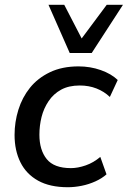

<svg xmlns="http://www.w3.org/2000/svg" viewBox="-20 -775 535 804"><path d="M264 9Q189 9 139.5 -18.5Q90 -46 65.5 -95.5Q41 -145 41 -210Q41 -264 57 -315.5Q73 -367 105.5 -407.5Q138 -448 189 -472.5Q240 -497 309 -497Q358 -497 402 -481.5Q446 -466 473 -440L440 -369Q416 -392 384 -404.5Q352 -417 314 -417Q268 -417 236 -399.5Q204 -382 183.5 -351.5Q163 -321 154 -285Q145 -249 145 -211Q145 -147 175.5 -109Q206 -71 277 -71Q306 -71 339 -82.5Q372 -94 400 -118L426 -45Q407 -28 379.5 -15.5Q352 -3 322 3Q292 9 264 9ZM272 -553 183 -755H249L322 -614L427 -755H495L364 -553Z"/></svg>

Font: Nunito Sans 12pt ExtraLight 12pt SemiBold
Style: Italic
Weight: 600
Italic angle: -9°
Version: Version 3.101;gftools[0.9.27]